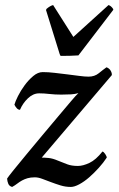

<svg xmlns="http://www.w3.org/2000/svg" viewBox="-20 -727 470 759"><path d="M260 12Q239 12 219.5 6Q200 0 181.5 -7Q163 -14 147 -20Q131 -26 118 -26Q101 -26 89 -22.5Q77 -19 67 -13.5Q57 -8 48 -1Q39 6 28 12Q17 9 13 0Q9 -9 8 -21Q13 -29 34 -55Q55 -81 84 -116Q113 -151 146 -190.5Q179 -230 208.5 -265Q238 -300 260 -326Q282 -352 290 -359Q277 -355 261 -354Q245 -353 222 -353Q197 -353 175.5 -355.5Q154 -358 135 -358Q111 -358 90.5 -338.5Q70 -319 59 -293Q52 -293 46.5 -299Q41 -305 37 -313Q40 -325 51 -347Q62 -369 77.5 -390Q93 -411 111.5 -426.5Q130 -442 149 -442Q171 -442 196 -439Q221 -436 246 -433Q271 -430 293 -427Q315 -424 330 -424Q354 -424 370.5 -437.5Q387 -451 401 -461Q412 -457 417.5 -447.5Q423 -438 422 -430L145 -104Q156 -104 172 -102.5Q188 -101 209 -92Q229 -84 246 -77.5Q263 -71 288 -71Q308 -71 333.5 -83Q359 -95 385 -128Q390 -127 396 -118Q402 -109 402 -104Q389 -84 370.5 -63.5Q352 -43 332.5 -26Q313 -9 293.5 1.5Q274 12 260 12ZM220 -506Q219 -506 216 -513L162 -687Q163 -689 163 -690Q163 -691 164 -692Q178 -704 190 -707L270 -581L409 -707Q419 -704 427 -692Q429 -690 427 -687L290 -508Q272 -507 257.5 -506.5Q243 -506 220 -506Z"/></svg>

Font: Lusitana
Style: Italic
Weight: 400
Italic angle: -12°
Designer: Ana Paula Megda
Foundry: Ana Paula Megda
Version: Version 1.000; ttfautohint (v1.1) -l 8 -r 50 -G 200 -x 14 -D